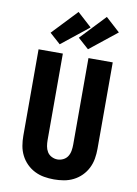

<svg xmlns="http://www.w3.org/2000/svg" viewBox="-106 -1062 811 1137"><g transform="rotate(10 300.0 -493.0)"><path d="M300 8Q270 8 240.5 3Q211 -2 184 -15.5Q157 -29 135.5 -50.5Q114 -72 100.5 -99Q87 -126 82 -155.5Q77 -185 77 -215V-735H223V-215Q223 -197 226 -178.5Q229 -160 238.5 -144.5Q248 -129 265 -120.5Q282 -112 300 -112Q318 -112 335 -120.5Q352 -129 361.5 -144.5Q371 -160 374 -178.5Q377 -197 377 -215V-735H523V-215Q523 -185 518 -155.5Q513 -126 499.5 -99Q486 -72 464.5 -50.5Q443 -29 416 -15.5Q389 -2 359.5 3Q330 8 300 8ZM365 -786 300 -844 442 -994 528 -916ZM195 -786 130 -844 272 -994 358 -916Z"/></g></svg>

Font: Iosevka Custom Heavy Extended
Style: Regular
Weight: 900
Width: 7
Monospace: yes
Designer: Belleve Invis
Foundry: Belleve Invis
Version: Version 11.2.4; ttfautohint (v1.8.4)